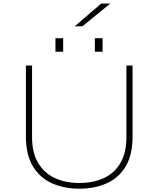

<svg xmlns="http://www.w3.org/2000/svg" viewBox="-20 -1078 915 1108"><path d="M438 11Q352 11 282 -19.5Q212 -50 170.8 -116.5Q129.5 -183 129.5 -291.5V-700H165V-286Q165 -197 199.8 -138.2Q234.5 -79.5 296 -50.8Q357.5 -22 438 -22Q519 -22 580.2 -50.8Q641.5 -79.5 675.5 -138.2Q709.5 -197 709.5 -286V-700H745V-291.5Q745 -183 704.5 -116.5Q664 -50 594.5 -19.5Q525 11 438 11ZM300 -857.5H344.5V-779.5H300ZM527.5 -857.5H572V-779.5H527.5ZM455.5 -926.5H411.5L564 -1057.5H616.5Z"/></svg>

Font: Trispace SemiExpanded Thin
Style: Regular
Weight: 100
Width: 6
Designer: Tyler Finck
Foundry: Etcetera Type Company
Version: Version 1.210; ttfautohint (v1.8.3)